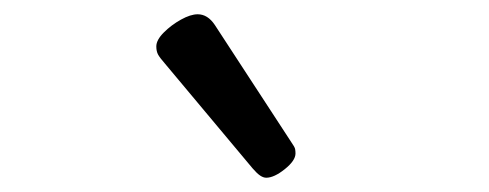

<svg xmlns="http://www.w3.org/2000/svg" viewBox="-20 -859 685 269"><path d="M353 -610Q349 -610 344.5 -613Q340 -616 334 -623L211 -770Q204 -778 201.5 -782.5Q199 -787 199 -794Q199 -803 209.5 -813.5Q220 -824 233.5 -831.5Q247 -839 257 -839Q271 -839 281 -824L388 -660Q393 -653 393.5 -650Q394 -647 394 -644Q394 -634 379 -622Q364 -610 353 -610Z"/></svg>

Font: Playwrite AR
Style: Regular
Weight: 400
Designer: Veronika Burian, José Scaglione
Foundry: TypeTogether
Version: Version 1.002